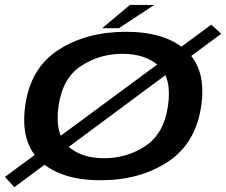

<svg xmlns="http://www.w3.org/2000/svg" viewBox="-66 -724 914 776"><path d="M-46 -9 -8 32.5 828 -587.5 788 -624.5ZM341 4.5Q499.5 4.5 612.5 -70Q725.5 -144.5 747.5 -297Q768.5 -446.5 685 -521Q601.5 -595.5 443 -595.5Q284 -595.5 170.5 -522.5Q57 -449.5 36 -297Q15 -147 98.5 -71.2Q182 4.5 341 4.5ZM354.5 -84.5Q262 -84.5 208.5 -133.5Q155 -182.5 170.5 -296Q187 -408.5 261.8 -457.5Q336.5 -506.5 429 -506.5Q521.5 -506.5 575.2 -458Q629 -409.5 613 -296Q596.5 -183.5 521.8 -134Q447 -84.5 354.5 -84.5ZM347 -610H414.5L557.5 -704H459Z"/></svg>

Font: Anybody Expanded Medium
Style: Italic
Weight: 500
Width: 7
Italic angle: -10°
Version: Version 1.113;gftools[0.9.25]